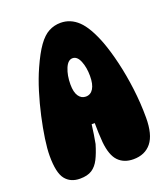

<svg xmlns="http://www.w3.org/2000/svg" viewBox="-137 -834 809 935"><g transform="rotate(-20 267.5 -366.0)"><path d="M117 7Q68 7 41.5 -26.5Q15 -60 15 -147Q15 -184 22.5 -235.5Q30 -287 43 -345.5Q56 -404 74 -462.5Q92 -521 114 -570Q143 -635 169.5 -672Q196 -709 224.5 -724Q253 -739 286 -739Q337 -739 376.5 -701.5Q416 -664 450 -575Q469 -524 485 -456.5Q501 -389 510.5 -313.5Q520 -238 520 -163Q520 -75 487 -34Q454 7 394 7Q345 7 316 -23Q287 -53 280 -123Q278 -147 277 -172.5Q276 -198 276 -223Q268 -223 260 -223Q257 -197 253 -172.5Q249 -148 245 -126Q232 -82 217 -52.5Q202 -23 179 -8Q156 7 117 7ZM280 -359Q305 -359 319 -381.5Q333 -404 333 -447Q333 -491 319.5 -524Q306 -557 282 -557Q258 -557 243.5 -522Q229 -487 229 -440Q229 -400 243 -379.5Q257 -359 280 -359Z"/></g></svg>

Font: DynaPuff Condensed
Style: Bold
Weight: 700
Width: 3
Designer: Toshi Omagari, Jennifer Daniel
Foundry: Google Fonts
Version: Version 2.000; ttfautohint (v1.8.4.7-5d5b)